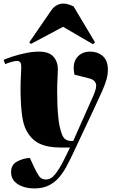

<svg xmlns="http://www.w3.org/2000/svg" viewBox="-37 -826 653 1075"><path d="M371 35Q354 71 335.5 105.5Q317 140 293 168Q269 196 235.5 212.5Q202 229 155 229Q100 229 62.5 205Q25 181 25 138Q25 97 57.5 79Q90 61 130 58L155 112Q171 146 183.5 162.5Q196 179 220 179Q249 179 272 149.5Q295 120 317 77L355 0H303Q231 0 185 -21.5Q139 -43 111 -95Q92 -130 85 -191.5Q78 -253 78 -332Q78 -365 80 -400Q82 -435 82 -451Q82 -470 76 -477.5Q70 -485 59 -485Q47 -485 28 -479.5Q9 -474 -8 -467L-17 -491Q1 -499 35 -510Q69 -521 108 -529Q147 -537 181 -537Q237 -537 262 -509Q287 -481 287 -437Q287 -422 285 -386Q283 -350 283 -313Q283 -280 284.5 -238.5Q286 -197 291 -155Q296 -113 308 -79Q316 -55 329.5 -46Q343 -37 359 -37H373L486 -291Q507 -338 499.5 -359Q492 -380 463 -387L380 -408Q367 -470 393.5 -503.5Q420 -537 468 -537Q509 -537 538 -512.5Q567 -488 567 -435Q567 -409 559.5 -382Q552 -355 536.5 -319.5Q521 -284 496 -231ZM495 -589 484 -578 316 -676 136 -580 127 -589 250 -768Q264 -788 282 -797Q300 -806 316 -806Q332 -806 346 -801.5Q360 -797 375 -790Z"/></svg>

Font: Literata 72pt Black
Style: Italic
Weight: 900
Italic angle: -2°
Designer: Latin by Veronika Burian and Jose Scaglione. Greek by Irene Vlachou. Cyrillic by Vera Evstafieva
Foundry: TypeTogether
Version: Version 3.002